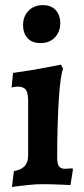

<svg xmlns="http://www.w3.org/2000/svg" viewBox="-20 -729 332 760"><path d="M27.3 11.1 34.9 -51.6Q64.5 -56.8 77.9 -71.9Q91.4 -86.9 91.4 -113.8V-330.4Q91.4 -361.6 82.1 -373.9Q72.9 -386.2 49.4 -386.2Q43.2 -386.2 34.5 -384.4Q25.8 -382.7 25.8 -382.7L31.6 -440.4Q65.6 -444.9 99.2 -450.5Q132.8 -456.2 160.4 -461.4Q187.9 -466.6 204.5 -469.8Q221.1 -473 221.1 -473L229.7 -456.5Q224.8 -446.1 220.3 -414.7Q215.8 -383.4 212.8 -336.6Q209.8 -289.8 208.1 -230.6Q206.3 -171.4 206.3 -105.2Q206.3 -81.6 213.1 -71.3Q220 -60.9 236.8 -60.9Q244.9 -60.9 255.6 -61.9Q266.4 -62.9 266.4 -62.9L268.8 -58.5L259 3.5Q259 3.5 247.8 3Q236.6 2.5 219.5 1.7Q202.4 1 183.5 0.5Q164.6 0 149.3 0Q124.6 0 96.1 2.8Q67.6 5.5 47.5 8.3Q27.3 11.1 27.3 11.1ZM140.6 -558.5Q106.1 -558.5 88.7 -578.4Q71.3 -598.2 71.3 -629.4Q71.3 -664.2 93 -686.5Q114.7 -708.7 149.7 -708.7Q182.7 -708.7 200.6 -688.9Q218.5 -669.1 218.5 -637.8Q218.5 -603 197.3 -580.8Q176 -558.5 140.6 -558.5Z"/></svg>

Font: Alegreya
Style: Regular
Weight: 400
Designer: Juan Pablo del Peral
Foundry: Huerta Tipografica
Version: Version 2.009